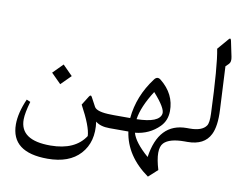

<svg xmlns="http://www.w3.org/2000/svg" viewBox="-105 -931 1759 1375"><g transform="rotate(10 774.5 -244.0)"><path d="M318.4 -392.1 389.6 -320.3 318.4 -249 247.1 -320.3ZM736.8 0H720.7Q653.8 0 618.7 -29.8Q639.2 115.7 557.6 205.1Q478 292.5 320.8 292.5Q56.2 292.5 55.7 88.9Q55.7 5.4 101.6 -98.6L129.4 -86.9Q105 -2.9 104.5 43.9Q103 196.8 326.2 195.8Q504.4 194.8 577.1 82.5Q574.2 13.7 495.1 -131.8L536.1 -197.3Q547.9 -215.8 557.1 -197.8Q581.1 -150.9 592.8 -131.3Q612.8 -98.6 715.8 -97.7L736.8 -97.2Q755.4 -96.7 755.4 -49.8V-46.4Q755.4 0 736.8 0Z M1265.6 -97.2Q1265.6 -97.2 1281.7 -97.2Q1300.3 -97.2 1300.3 -49.8V-46.4Q1300.3 0 1281.7 0H1266.1Q1157.2 0 1117.2 41.5Q1072.8 87.9 1117.2 234.4L1051.8 293.9Q883.3 174.3 857.9 0H731.9Q693.4 0 693.4 -45.9Q693.4 -45.9 693.4 -50.8Q693.4 -97.2 731.9 -97.2H854Q869.1 -259.8 973.6 -398.4Q994.6 -426.8 1021 -405.3Q1127.4 -319.8 1126 -194.8Q1125 -126 1080.6 -81.1Q1009.8 -9.8 905.8 0.5Q924.3 67.9 1025.4 155.8Q1062 -97.2 1265.6 -97.2ZM900.4 -97.2Q1064 -100.6 1076.2 -167.5Q1083.5 -207.5 991.2 -310.5Q914.1 -190.4 900.4 -97.2Z M1287.1 0Q1287.1 0 1276.9 0Q1238.3 0 1238.3 -45.9V-50.8Q1238.3 -97.2 1276.9 -97.2H1287.1Q1376.5 -97.2 1406.2 -140.6Q1421.4 -162.1 1418.5 -229.5Q1405.3 -573.7 1381.3 -694.3L1452.1 -776.9Q1463.9 -790.5 1468.8 -767.6L1492.2 -655.8Q1500 -618.7 1483.4 -602.1L1461.4 -580.6L1477.1 -267.6Q1483.4 -148.4 1452.6 -86.9Q1409.7 0 1287.1 0Z"/></g></svg>

Font: Parastoo WOL
Style: WOL
Weight: 400
Foundry: Saber Rastikerdar (saber.rastikerdar@gmail.com)
Version: Version 1.0.0-alpha5